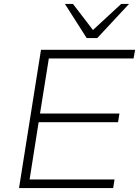

<svg xmlns="http://www.w3.org/2000/svg" viewBox="-20 -959 709 979"><path d="M77 0 189 -705H669L661 -661H229L184 -380H589L582 -336H177L131 -44H564L557 0ZM422 -765 311 -939H352L454 -806L598 -939H638L476 -765Z"/></svg>

Font: Nunito Sans 10pt SemiExpanded ExtraLight
Style: Italic
Weight: 250
Width: 6
Italic angle: -9°
Designer: Vernon Adams
Foundry: Vernon Adams
Version: Version 3.101;gftools[0.9.27]